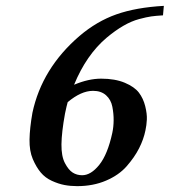

<svg xmlns="http://www.w3.org/2000/svg" viewBox="-20 -632 585 662"><path d="M213.4 -279.8Q210 -268.6 204.1 -240.2Q192.4 -175.8 191.9 -134.5Q191.4 -93.3 203.9 -69.6Q216.3 -45.9 230.7 -36.9Q245.1 -27.8 263.2 -27.8Q293.5 -27.8 322.3 -63.7Q351.1 -99.6 367.2 -173.8Q371.6 -194.3 371.8 -216.8Q372.1 -239.3 367.4 -263.7Q362.8 -288.1 345.7 -303.5Q328.6 -318.8 300.8 -318.8Q259.8 -318.8 213.4 -279.8ZM542 -579.1Q517.1 -577.6 501.5 -575.4Q485.8 -573.2 459.5 -566.2Q433.1 -559.1 405.3 -543Q377.4 -526.9 347.7 -502Q277.8 -442.9 235.4 -339.8Q285.2 -360.8 328.6 -360.8Q376.5 -360.8 410.2 -346.7Q443.8 -332.5 459 -312.5Q474.1 -292.5 480.7 -265.9Q487.3 -239.3 486.3 -219.7Q485.4 -200.2 481.4 -182.1Q475.1 -151.4 459.5 -120.6Q443.8 -89.8 417 -59.1Q390.1 -28.3 345.7 -9.3Q301.3 9.8 246.1 9.8Q223.1 9.8 202.4 5.9Q181.6 2 158.7 -8.5Q135.7 -19 120.4 -37.4Q105 -55.7 93 -83.7Q81.1 -111.8 81.8 -151.1Q82.5 -190.4 91.8 -243.2Q124.5 -396.5 253.9 -507.8Q313.5 -558.6 381.3 -582.5Q449.2 -606.4 544.9 -611.8Z"/></svg>

Font: Linux Libertine Slanted
Style: Semibold Slanted
Weight: 600
Designer: Philipp H. Poll
Foundry: Philipp H. Poll
Version: Version 5.1.1